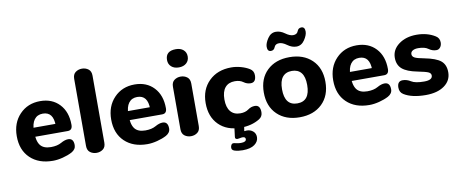

<svg xmlns="http://www.w3.org/2000/svg" viewBox="-76 -1072 3864 1608"><g transform="rotate(-10 1856.0 -268.5)"><path d="M297 8Q176 8 104.5 -60.5Q33 -129 33 -247Q33 -360 101.5 -431.5Q170 -503 276 -503Q378 -503 439.5 -437.5Q501 -372 501 -262Q501 -216 461 -216H171L172 -293H408L370 -278Q370 -396 280 -396Q233 -396 207.5 -362Q182 -328 182 -263Q182 -180 209.5 -144Q237 -108 300 -108Q354 -108 389 -128Q424 -148 452 -148Q498 -148 498 -90Q498 -54 460 -33Q426 -15 381 -3.5Q336 8 297 8Z M668 6Q637 6 613.5 -11.5Q590 -29 590 -67V-637Q590 -675 613.5 -692.5Q637 -710 668 -710Q699 -710 722.5 -692.5Q746 -675 746 -637V-67Q746 -29 722.5 -11.5Q699 6 668 6Z M1100 8Q979 8 907.5 -60.5Q836 -129 836 -247Q836 -360 904.5 -431.5Q973 -503 1079 -503Q1181 -503 1242.5 -437.5Q1304 -372 1304 -262Q1304 -216 1264 -216H974L975 -293H1211L1173 -278Q1173 -396 1083 -396Q1036 -396 1010.5 -362Q985 -328 985 -263Q985 -180 1012.5 -144Q1040 -108 1103 -108Q1157 -108 1192 -128Q1227 -148 1255 -148Q1301 -148 1301 -90Q1301 -54 1263 -33Q1229 -15 1184 -3.5Q1139 8 1100 8Z M1471 6Q1440 6 1416.5 -11.5Q1393 -29 1393 -67V-428Q1393 -466 1416.5 -483.5Q1440 -501 1471 -501Q1502 -501 1525.5 -483.5Q1549 -466 1549 -428V-67Q1549 -29 1525.5 -11.5Q1502 6 1471 6ZM1471 -579Q1431 -579 1407 -600.5Q1383 -622 1383 -657Q1383 -734 1471 -734Q1511 -734 1535 -713Q1559 -692 1559 -657Q1559 -622 1535 -600.5Q1511 -579 1471 -579Z M1892 8Q1776 8 1707.5 -60.5Q1639 -129 1639 -245Q1639 -361 1711.5 -432Q1784 -503 1901 -503Q1942 -503 1983 -491.5Q2024 -480 2055 -461Q2086 -442 2086 -405Q2086 -344 2040 -344Q2008 -344 1981 -364Q1954 -384 1911 -384Q1857 -384 1828 -349.5Q1799 -315 1799 -248Q1799 -181 1828 -146Q1857 -111 1911 -111Q1954 -111 1981 -131Q2008 -151 2040 -151Q2086 -151 2086 -90Q2086 -53 2055 -34Q1987 8 1892 8ZM1877 197Q1864 197 1843.5 195Q1823 193 1806 187Q1779 178 1786 149Q1793 120 1817 126Q1829 129 1843.5 131.5Q1858 134 1873 134Q1918 134 1918 109Q1918 90 1894 90Q1883 90 1870.5 93Q1858 96 1851 96Q1828 96 1831 75L1843 -20H1926L1915 55L1887 49Q1898 44 1913 42Q1928 40 1939 40Q1969 40 1991 58.5Q2013 77 2013 109Q2013 146 1978.5 171.5Q1944 197 1877 197Z M2396 8Q2277 8 2205.5 -61Q2134 -130 2134 -248Q2134 -366 2205.5 -434.5Q2277 -503 2396 -503Q2515 -503 2586.5 -434.5Q2658 -366 2658 -248Q2658 -130 2586.5 -61Q2515 8 2396 8ZM2396 -110Q2503 -110 2503 -248Q2503 -318 2475.5 -352Q2448 -386 2396 -386Q2344 -386 2316.5 -352Q2289 -318 2289 -248Q2289 -110 2396 -110ZM2471 -580Q2433 -580 2396.5 -606.5Q2360 -633 2332 -633Q2299 -633 2289.5 -607Q2280 -581 2254 -581Q2224 -581 2224 -621Q2224 -651 2251 -691.5Q2278 -732 2321 -732Q2359 -732 2395.5 -705.5Q2432 -679 2460 -679Q2493 -679 2502.5 -705Q2512 -731 2538 -731Q2568 -731 2568 -691Q2568 -661 2541 -620.5Q2514 -580 2471 -580Z M2988 8Q2867 8 2795.5 -60.5Q2724 -129 2724 -247Q2724 -360 2792.5 -431.5Q2861 -503 2967 -503Q3069 -503 3130.5 -437.5Q3192 -372 3192 -262Q3192 -216 3152 -216H2862L2863 -293H3099L3061 -278Q3061 -396 2971 -396Q2924 -396 2898.5 -362Q2873 -328 2873 -263Q2873 -180 2900.5 -144Q2928 -108 2991 -108Q3045 -108 3080 -128Q3115 -148 3143 -148Q3189 -148 3189 -90Q3189 -54 3151 -33Q3117 -15 3072 -3.5Q3027 8 2988 8Z M3468 8Q3349 8 3282 -34Q3251 -53 3251 -93Q3251 -148 3297 -148Q3332 -148 3365 -127Q3398 -106 3473 -106Q3544 -106 3544 -145Q3544 -164 3523.5 -174Q3503 -184 3432 -198Q3344 -215 3304.5 -249Q3265 -283 3265 -344Q3265 -413 3325.5 -458Q3386 -503 3477 -503Q3568 -503 3635 -461Q3666 -442 3666 -405Q3666 -380 3653 -363.5Q3640 -347 3620 -347Q3585 -347 3556 -368.5Q3527 -390 3471 -390Q3442 -390 3424.5 -379.5Q3407 -369 3407 -350Q3407 -330 3427.5 -319Q3448 -308 3508 -297Q3606 -278 3645.5 -245Q3685 -212 3685 -148Q3685 -77 3626 -34.5Q3567 8 3468 8Z"/></g></svg>

Font: Nunito VF Beta Light
Style: Regular
Weight: 300
Designer: Vernon Adams
Foundry: newtypography
Version: Version 3.001